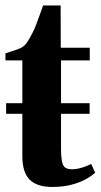

<svg xmlns="http://www.w3.org/2000/svg" viewBox="-20 -692 378 722"><path d="M176.5 11Q119 11 91.5 -16.5Q64 -44 64 -105V-264H3V-304H64V-465H0.5V-491.5Q10.5 -495 22.2 -498.5Q34 -502 45.2 -506.2Q56.5 -510.5 63.5 -514.5Q72.5 -520 79.2 -529.2Q86 -538.5 92 -549.5Q98 -560.5 103.5 -571Q109 -581.5 115.8 -599Q122.5 -616.5 129.5 -636.2Q136.5 -656 142 -671.5H208L208.5 -512.5H317.5V-465H209.5V-304H317V-264H209.5V-136Q209.5 -100.5 213.5 -83.2Q217.5 -66 226.8 -60.8Q236 -55.5 251.5 -55.5Q263.5 -55.5 276.5 -58.5Q289.5 -61.5 302 -66.2Q314.5 -71 323 -75.5L338 -42.5Q323.5 -29.5 300.5 -17Q277.5 -4.5 246.5 3.2Q215.5 11 176.5 11Z"/></svg>

Font: Merriweather 120pt
Style: Bold
Weight: 700
Designer: Eben Sorkin
Foundry: Eben Sorkin
Version: Version 2.100